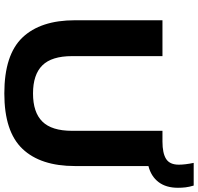

<svg xmlns="http://www.w3.org/2000/svg" viewBox="-34 -894 938 910"><g transform="rotate(90 435.0 -439.0)"><path d="M423 9.5Q240 9.5 158 -76.2Q76 -162 76 -325.5V-740H246V-311.5Q246 -215 289.8 -170.8Q333.5 -126.5 423 -126.5Q512.5 -126.5 556.2 -170.8Q600 -215 600 -311.5V-740H651Q706 -740 733.2 -757.2Q760.5 -774.5 760.5 -817.5Q760.5 -847 752 -888H859.5Q866 -866.5 868 -849Q870 -831.5 870 -813.5Q870 -757 843 -721.5Q816 -686 767 -673.5V-325.5Q767 -162 685.2 -76.2Q603.5 9.5 423 9.5Z"/></g></svg>

Font: Encode Sans Expanded
Style: Bold
Weight: 700
Width: 7
Designer: Multiple Designers
Foundry: Impallari Type
Version: Version 3.000; ttfautohint (v1.8.3) -l 8 -r 50 -G 200 -x 14 